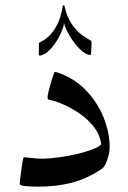

<svg xmlns="http://www.w3.org/2000/svg" viewBox="-20 -692 479 718"><path d="M390.1 -141.1Q390.1 -121.6 381.3 -95.2Q372.6 -68.8 361.3 -61Q304.2 -22.5 246.6 -8.3Q189 5.9 128.9 5.9Q93.3 5.9 73.5 3.9Q53.7 2 53.7 -4.4Q53.7 -6.3 55.4 -21.7Q57.1 -37.1 59.6 -56.2Q62 -75.2 64.7 -89.6Q67.4 -104 69.3 -104Q72.8 -104 96.2 -101.3Q119.6 -98.6 138.2 -98.6Q163.6 -98.6 197.8 -103.3Q231.9 -107.9 265.9 -115.7Q299.8 -123.5 325.2 -133.1Q350.6 -142.6 358.4 -152.3Q354.5 -186.5 332.8 -215.1Q311 -243.7 280.3 -265.4Q249.5 -287.1 217.8 -301Q186 -314.9 162.1 -319.3Q157.7 -321.8 157.7 -327.6Q157.7 -333.5 161.4 -348.9Q165 -364.3 169.9 -381.3Q174.8 -398.4 179.4 -410.9Q184.1 -423.3 185.5 -423.3Q189.5 -423.3 192.4 -421.9Q257.3 -400.4 301.3 -354.5Q345.2 -308.6 367.7 -252Q390.1 -195.3 390.1 -141.1ZM322.3 -527.8Q322.3 -519.5 321.3 -504.2Q320.3 -488.8 319.3 -486.3Q301.3 -486.3 280 -507.1Q258.8 -527.8 241.9 -555.7Q225.1 -583.5 219.7 -604.5Q214.8 -579.1 199.2 -551Q183.6 -522.9 164.1 -503.7Q144.5 -484.4 127.4 -484.4Q125 -484.4 125 -486.8Q125 -492.7 125.2 -498.5Q125.5 -504.4 125.5 -513.2Q125.5 -518.6 125.5 -524.7Q125.5 -530.8 125.5 -531.7Q125.5 -532.2 136.5 -537.6Q147.5 -543 163.1 -557.1Q178.7 -571.3 193.1 -598.4Q207.5 -625.5 214.8 -669.4Q214.8 -672.4 218.3 -672.4Q221.2 -672.4 221.2 -669.4Q231 -625.5 250 -599.4Q269 -573.2 288.8 -559.6Q308.6 -545.9 319.8 -540Q321.3 -539.6 321.8 -534.9Q322.3 -530.3 322.3 -527.8Z"/></svg>

Font: Rohingya Solluk
Style: Regular
Weight: 400
Designer: SIL International
Foundry: SIL International
Version: Version 1.001